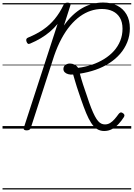

<svg xmlns="http://www.w3.org/2000/svg" viewBox="-20 -1016 1057 1517"><path d="M803 19Q771 19 746 3Q721 -13 700.5 -44.5Q680 -76 661 -122Q642 -168 621 -229Q611 -259 602.5 -283.5Q594 -308 587 -330Q580 -352 573 -376Q566 -400 558 -427Q537 -425 519 -430Q501 -435 491 -445.5Q481 -456 481 -471Q481 -491 496 -502.5Q511 -514 533 -514Q552 -514 569.5 -505Q587 -496 597 -480Q654 -487 706 -504.5Q758 -522 802.5 -549.5Q847 -577 879.5 -613Q912 -649 930 -693.5Q948 -738 948 -789Q948 -841 927.5 -875.5Q907 -910 870.5 -927.5Q834 -945 785 -945Q740 -945 696.5 -930.5Q653 -916 612.5 -887Q572 -858 535 -814Q498 -770 466 -710.5Q434 -651 408 -576L223 -5Q220 4 212.5 9Q205 14 190 14Q177 14 171 9Q165 4 168 -6L435 -827Q407 -793 374 -765Q341 -737 302.5 -714Q264 -691 219 -672Q207 -666 200 -671Q193 -676 189 -689Q185 -701 189 -708.5Q193 -716 204 -720Q270 -747 321.5 -782.5Q373 -818 412.5 -866Q452 -914 482 -977Q486 -986 493 -990.5Q500 -995 515 -995Q528 -995 534 -989.5Q540 -984 536 -973L485 -814Q518 -861 554 -895Q590 -929 629 -951.5Q668 -974 710 -985Q752 -996 795 -996Q858 -996 905.5 -972Q953 -948 979.5 -902.5Q1006 -857 1006 -792Q1006 -734 985.5 -683Q965 -632 929 -590.5Q893 -549 843.5 -517Q794 -485 735 -464.5Q676 -444 611 -434Q617 -411 623 -391Q629 -371 635.5 -350.5Q642 -330 650 -307.5Q658 -285 667 -258Q685 -202 700.5 -163Q716 -124 729.5 -98.5Q743 -73 755.5 -59Q768 -45 781 -39Q794 -33 809 -33Q832 -33 850.5 -44.5Q869 -56 885.5 -75Q902 -94 917 -115Q923 -123 930.5 -126.5Q938 -130 948 -124Q960 -117 962.5 -109Q965 -101 959 -91Q940 -61 916.5 -36Q893 -11 865 4Q837 19 803 19ZM0 471H1017V481H0ZM0 -20H1017V0H0ZM0 -505H1017V-500H0ZM0 -991H1017V-981H0Z"/></svg>

Font: Playwrite IE Guides
Style: Regular
Weight: 400
Designer: Veronika Burian, José Scaglione
Foundry: TypeTogether
Version: Version 1.003